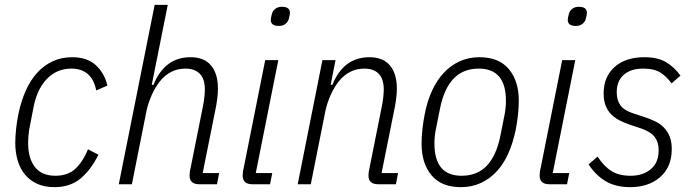

<svg xmlns="http://www.w3.org/2000/svg" viewBox="-20 -760 2858 792"><path d="M205 12Q164 12 134 -1.5Q104 -15 83.5 -39.5Q63 -64 53 -97.5Q43 -131 43 -171Q43 -198 46.5 -229.5Q50 -261 56 -290Q67 -343 86.5 -386.5Q106 -430 134 -460.5Q162 -491 198 -507.5Q234 -524 277 -524Q340 -524 375.5 -491Q411 -458 423 -407L377 -387Q359 -477 274 -477Q214 -477 172.5 -433.5Q131 -390 117 -311L100 -223Q98 -209 97 -195.5Q96 -182 96 -171Q96 -107 124 -71Q152 -35 209 -35Q260 -35 291 -64Q322 -93 343 -144L386 -122Q355 -59 312 -23.5Q269 12 205 12Z M618 -740H672L606 -410H613Q659 -524 766 -524Q822 -524 850.5 -490Q879 -456 879 -395Q879 -363 871 -320L816 -46H884L875 0H802Q762 0 762 -36Q762 -42 763 -50.5Q764 -59 766 -66L817 -321Q821 -340 823 -359Q825 -378 825 -390Q825 -435 804 -456Q783 -477 745 -477Q713 -477 686.5 -463.5Q660 -450 640 -425Q620 -400 605.5 -367Q591 -334 584 -301L524 0H470Z M1130 -653Q1097 -653 1097 -678Q1097 -686 1102 -704Q1105 -715 1115.5 -723.5Q1126 -732 1143 -732Q1176 -732 1176 -707Q1176 -699 1171 -681Q1168 -670 1157.5 -661.5Q1147 -653 1130 -653ZM1021 0Q981 0 981 -36Q981 -42 982 -50.5Q983 -59 985 -66L1074 -512H1128L1035 -46H1103L1094 0Z M1208 0 1310 -512H1364L1344 -410H1351Q1397 -524 1504 -524Q1560 -524 1588.5 -490Q1617 -456 1617 -395Q1617 -363 1609 -320L1554 -46H1622L1613 0H1540Q1500 0 1500 -36Q1500 -42 1501 -50.5Q1502 -59 1504 -66L1555 -321Q1559 -340 1561 -359Q1563 -378 1563 -390Q1563 -435 1542 -456Q1521 -477 1483 -477Q1451 -477 1424.5 -463.5Q1398 -450 1378 -425Q1358 -400 1343.5 -367Q1329 -334 1322 -301L1262 0Z M1881 12Q1801 12 1760 -37Q1719 -86 1719 -167Q1719 -196 1722.5 -227.5Q1726 -259 1732 -289Q1742 -342 1762 -385.5Q1782 -429 1810.5 -459.5Q1839 -490 1876 -507Q1913 -524 1958 -524Q2038 -524 2079 -475Q2120 -426 2120 -345Q2120 -316 2116.5 -284.5Q2113 -253 2107 -223Q2096 -170 2076.5 -126.5Q2057 -83 2028.5 -52.5Q2000 -22 1963 -5Q1926 12 1881 12ZM1884 -35Q1949 -35 1988.5 -77Q2028 -119 2044 -200L2061 -285Q2067 -315 2067 -344Q2067 -477 1955 -477Q1890 -477 1850.5 -435Q1811 -393 1795 -312L1778 -227Q1772 -197 1772 -168Q1772 -35 1884 -35Z M2355 -653Q2322 -653 2322 -678Q2322 -686 2327 -704Q2330 -715 2340.5 -723.5Q2351 -732 2368 -732Q2401 -732 2401 -707Q2401 -699 2396 -681Q2393 -670 2382.5 -661.5Q2372 -653 2355 -653ZM2246 0Q2206 0 2206 -36Q2206 -42 2207 -50.5Q2208 -59 2210 -66L2299 -512H2353L2260 -46H2328L2319 0Z M2580 12Q2520 12 2478.5 -12.5Q2437 -37 2408 -82L2445 -114Q2472 -73 2503 -54Q2534 -35 2581 -35Q2632 -35 2664.5 -62Q2697 -89 2697 -141Q2697 -173 2681 -194.5Q2665 -216 2625 -230L2583 -244Q2559 -252 2538.5 -262Q2518 -272 2502.5 -287Q2487 -302 2478.5 -323.5Q2470 -345 2470 -375Q2470 -443 2515 -483.5Q2560 -524 2638 -524Q2692 -524 2726 -504.5Q2760 -485 2787 -448L2750 -416Q2732 -442 2706 -459.5Q2680 -477 2633 -477Q2581 -477 2552.5 -451Q2524 -425 2524 -380Q2524 -348 2538.5 -326.5Q2553 -305 2593 -292L2636 -278Q2661 -270 2682.5 -259.5Q2704 -249 2719 -233.5Q2734 -218 2742.5 -196.5Q2751 -175 2751 -145Q2751 -106 2738 -77Q2725 -48 2701.5 -28Q2678 -8 2647 2Q2616 12 2580 12Z"/></svg>

Font: IBM Plex Sans Condensed Light
Style: Italic
Weight: 300
Width: 3
Italic angle: -11°
Designer: Mike Abbink, Paul van der Laan, Pieter van Rosmalen
Foundry: Bold Monday
Version: Version 1.3